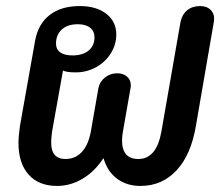

<svg xmlns="http://www.w3.org/2000/svg" viewBox="-20 -604 733 634"><path d="M41 -132Q41 -154 46 -189L96 -470Q106 -525 144 -554.5Q182 -584 243 -584Q298 -584 331 -558.5Q364 -533 364 -490Q364 -457 346 -428Q328 -399 297 -382Q266 -365 230 -365Q200 -365 188 -371L152 -170Q149 -148 149 -133Q149 -79 196 -79Q229 -79 250.5 -102.5Q272 -126 280 -170L305 -313Q309 -334 326.5 -348Q344 -362 367 -362Q387 -362 399.5 -351Q412 -340 412 -322Q412 -316 411 -313L386 -170Q383 -154 383 -140Q383 -79 437 -79Q497 -79 513 -170L576 -531Q581 -556 598 -570Q615 -584 641 -584Q662 -584 674.5 -572.5Q687 -561 687 -543Q687 -535 686 -531L627 -189Q611 -93 563 -41.5Q515 10 444 10Q399 10 367 -13.5Q335 -37 322 -81H321Q293 -38 253 -14Q213 10 168 10Q108 10 74.5 -27.5Q41 -65 41 -132ZM292 -481Q292 -501 277.5 -512.5Q263 -524 237 -524Q203 -524 184 -506.5Q165 -489 165 -460Q165 -441 179 -431Q193 -421 220 -421Q253 -421 272.5 -437Q292 -453 292 -481Z"/></svg>

Font: Kodchasan SemiBold
Style: Italic
Weight: 600
Italic angle: -10°
Version: Version 1.000; ttfautohint (v1.6)